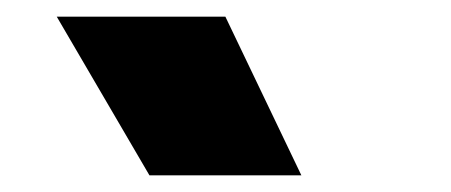

<svg xmlns="http://www.w3.org/2000/svg" viewBox="-20 -800 540 230"><path d="M341 -590H159L48 -780H250Z"/></svg>

Font: Tanohe Sans Black
Style: Regular
Weight: 900
Designer: Village Type and Design LLC & Cristiano Sobral
Foundry: Cooper Hewitt Smithsonian Design Museum
Version: Version 1.00;March 11, 2020;FontCreator 12.0.0.2522 64-bit; 